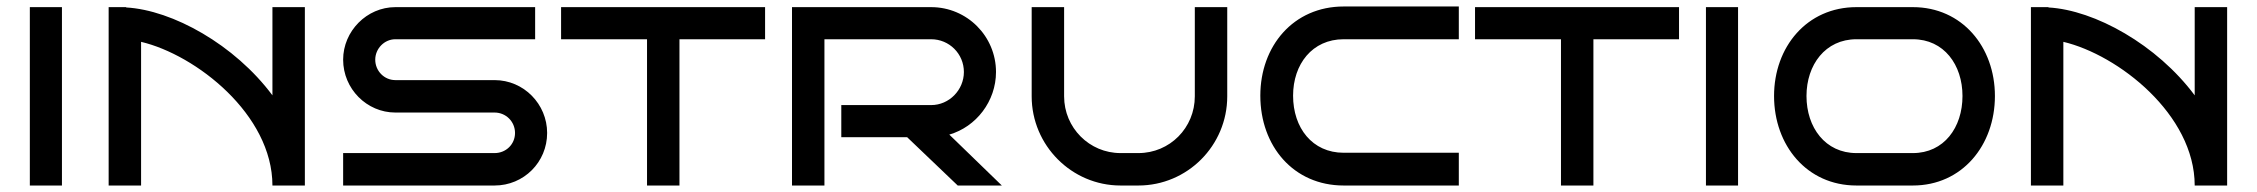

<svg xmlns="http://www.w3.org/2000/svg" viewBox="-20 -572 6959 592"><path d="M171 -550H72V0H171Z M920 0V-550H820V-278C704 -434 512 -541 369 -549V-550H315V0H415V-443C584 -403 820 -219 820 0Z M1667 -162C1667 -251 1595 -325 1505 -325H1199C1165 -325 1137 -353 1137 -388C1137 -422 1165 -451 1199 -451H1630V-550H1199C1111 -550 1038 -476 1038 -388C1038 -298 1111 -225 1199 -225H1505C1540 -225 1568 -197 1568 -162C1568 -127 1540 -100 1505 -100H1038V0H1505C1595 0 1667 -72 1667 -162Z M2075 -451H2339V-550H1710V-451H1975V0H2075Z M2907 -157C2990 -181 3051 -260 3051 -350C3051 -460 2962 -550 2851 -550H2422V0H2522V-451H2851C2907 -451 2952 -406 2952 -350C2952 -295 2907 -248 2851 -248H2574V-149H2777L2933 0H3069Z M3664 -550V-275C3664 -178 3587 -100 3490 -100H3435C3339 -100 3261 -178 3261 -275V-550H3161V-275C3161 -124 3284 0 3435 0H3490C3641 0 3764 -123 3764 -275V-550Z M4478 -101H4123C4026 -101 3967 -178 3967 -277C3967 -374 4026 -451 4123 -451H4478V-552H4123C3968 -552 3866 -430 3866 -277C3866 -122 3968 0 4123 0H4478Z M4893 -451H5157V-550H4528V-451H4793V0H4893Z M5339 -550H5240V0H5339Z M6131 -276C6131 -427 6030 -550 5878 -550H5704C5551 -550 5450 -427 5450 -276C5450 -124 5551 0 5704 0H5878C6030 0 6131 -124 6131 -276ZM6031 -276C6031 -179 5974 -100 5878 -100H5704C5608 -100 5550 -179 5550 -276C5550 -372 5608 -451 5704 -451H5878C5974 -451 6031 -372 6031 -276Z M6847 0V-550H6747V-278C6631 -434 6439 -541 6296 -549V-550H6242V0H6342V-443C6511 -403 6747 -219 6747 0Z"/></svg>

Font: Bruno Ace SC
Style: Regular
Weight: 400
Designer: Astigmatic (AOETI)
Foundry: Astigmatic (AOETI)
Version: Version 1.000